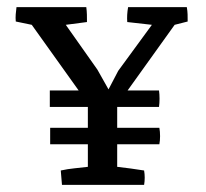

<svg xmlns="http://www.w3.org/2000/svg" viewBox="-20 -520 580 540"><path d="M150.9 -40.5Q171.4 -44.9 189.2 -46.6Q207 -48.3 227.1 -50.8V-114.3H121.1V-160.6H227.1V-219.2H120.1V-265.6H201.2L69.3 -450.2L24.4 -459.5Q23.4 -469.7 24.2 -479.5Q24.9 -489.3 26.4 -500H222.7Q224.1 -489.3 224.4 -479Q224.6 -468.8 224.6 -458L165 -450.2L253.9 -324.2L285.2 -268.6L312.5 -320.8L407.2 -450.2L337.9 -458Q336.4 -478 340.3 -500H505.4Q507.3 -489.3 507.6 -479.5Q507.8 -469.7 507.8 -459.5L471.2 -450.2L338.9 -265.6H427.2Q428.7 -254.9 428.7 -242.4Q428.7 -230 427.2 -219.2H309.6V-160.6H428.2Q430.2 -149.9 430.2 -137.2Q430.2 -124.5 428.2 -114.3H309.6V-50.8Q329.6 -48.3 347.4 -46.1Q365.2 -43.9 385.3 -40.5Q388.7 -20.5 385.3 0H154.3Z"/></svg>

Font: Fjord
Style: One
Weight: 400
Designer: Viktoriya Grabowska
Foundry: Viktoriya Grabowska
Version: Version 1.002